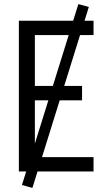

<svg xmlns="http://www.w3.org/2000/svg" viewBox="-20 -836 540 936"><path d="M72 0V-735H436V-665H150V-417H380V-347H150V-70H436V0ZM138 80 87 66 362 -816 413 -802Z"/></svg>

Font: Iosevka srxl
Style: Regular
Weight: 400
Monospace: yes
Designer: Belleve Invis
Foundry: Belleve Invis
Version: Version 33.0.1; ttfautohint (v1.8.3)